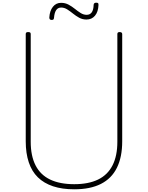

<svg xmlns="http://www.w3.org/2000/svg" viewBox="-20 -1386 1098 1425"><path d="M531 19Q441 19 373.5 -3.5Q306 -26 261 -70Q216 -114 193.5 -181.5Q171 -249 171 -337V-1133Q171 -1141 175 -1144.5Q179 -1148 189 -1148Q200 -1148 204 -1144.5Q208 -1141 208 -1133V-334Q208 -229 244 -158.5Q280 -88 352 -53.5Q424 -19 531 -19Q637 -19 708 -53.5Q779 -88 815 -158.5Q851 -229 851 -334V-1133Q851 -1141 855 -1144.5Q859 -1148 868 -1148Q887 -1148 887 -1133V-337Q887 -220 847.5 -140.5Q808 -61 729 -21Q650 19 531 19ZM363 -1238Q346 -1238 346 -1256Q349 -1306 372.5 -1335.5Q396 -1365 433 -1365Q464 -1365 489 -1351.5Q514 -1338 535.5 -1320.5Q557 -1303 578.5 -1289.5Q600 -1276 623 -1276Q648 -1276 661 -1294.5Q674 -1313 675 -1350Q676 -1366 694 -1366Q705 -1366 708 -1362.5Q711 -1359 711 -1349Q709 -1298 685 -1269.5Q661 -1241 622 -1241Q592 -1241 567.5 -1254.5Q543 -1268 521.5 -1285.5Q500 -1303 478.5 -1316.5Q457 -1330 434 -1330Q410 -1330 397 -1311Q384 -1292 381 -1255Q380 -1245 376.5 -1241.5Q373 -1238 363 -1238Z"/></svg>

Font: Playwrite CL Thin
Style: Regular
Weight: 100
Designer: Veronika Burian, José Scaglione
Foundry: TypeTogether
Version: Version 1.002